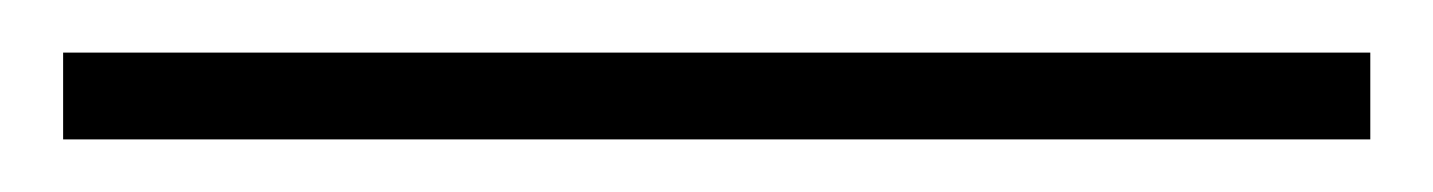

<svg xmlns="http://www.w3.org/2000/svg" viewBox="-20 -20 545 73"><path d="M4 33V0H501V33Z"/></svg>

Font: Mulish ExtraLight
Style: Regular
Weight: 200
Designer: Vernon Adams
Foundry: Vernon Adams
Version: Version 3.603